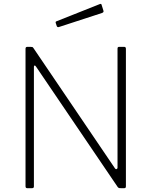

<svg xmlns="http://www.w3.org/2000/svg" viewBox="-20 -988 795 1008"><path d="M632 -742Q641 -742 641 -732V-10Q641 -5 639 -2.5Q637 0 632 0H617Q611 0 606.5 -0.5Q602 -1 598 -6L170 -637Q165 -645 161.5 -644Q158 -643 158 -637V-9Q158 0 148 0H123Q114 0 114 -10V-732Q114 -742 123 -742H141Q147 -742 150 -741Q153 -740 156 -735L583 -105Q588 -98 592.5 -100.5Q597 -103 597 -107V-733Q597 -742 605 -742ZM513 -964 523 -932Q526 -924 516 -920L289 -846Q285 -845 282.5 -846Q280 -847 278 -851L273 -866Q270 -874 276 -876L505 -967Q511 -969 513 -964Z"/></svg>

Font: Libre Franklin Thin Thin
Style: Regular
Weight: 250
Version: Version 3.000